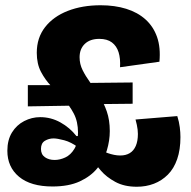

<svg xmlns="http://www.w3.org/2000/svg" viewBox="-20 -696 727 731"><path d="M180 14Q97 14 52.5 -23Q8 -60 8 -122Q8 -163 25.5 -191.5Q43 -220 72 -235Q101 -250 133 -250Q174 -250 210 -230Q246 -210 271 -178H278L279 -134Q251 -155 224.5 -162Q198 -169 184 -169Q166 -169 151 -160Q136 -151 136 -129Q136 -108 151 -97.5Q166 -87 188 -87Q208 -87 228.5 -96.5Q249 -106 263 -129Q277 -152 277 -191Q277 -233 261 -263.5Q245 -294 222 -318.5Q199 -343 175.5 -367.5Q152 -392 136 -422.5Q120 -453 120 -495Q120 -552 151.5 -592.5Q183 -633 238 -654.5Q293 -676 363 -676Q417 -676 460.5 -662.5Q504 -649 534 -622Q564 -595 578 -555Q592 -515 587 -461L437 -440Q439 -473 431.5 -497Q424 -521 406 -534.5Q388 -548 358 -548Q323 -548 303 -529Q283 -510 283 -478Q283 -452 294.5 -429Q306 -406 323 -382.5Q340 -359 357.5 -332Q375 -305 386.5 -272Q398 -239 398 -197Q398 -161 387 -124Q376 -87 351 -56Q326 -25 284 -5.5Q242 14 180 14ZM86 -291V-372H269L270 -294ZM501 15Q453 15 419 -3.5Q385 -22 364 -46.5Q343 -71 334 -88L323 -97L346 -132Q357 -127 368 -122Q379 -117 390.5 -113Q402 -109 414 -106.5Q426 -104 438 -104Q459 -104 474 -113Q489 -122 497 -140.5Q505 -159 505 -186Q505 -194 504 -202.5Q503 -211 501 -220.5Q499 -230 496 -241L655 -254Q662 -232 664.5 -211.5Q667 -191 667 -174Q667 -126 654.5 -90Q642 -54 619 -31Q596 -8 566 3.5Q536 15 501 15ZM295 -299 293 -380 485 -382V-301Z"/></svg>

Font: Bricolage Grotesque 96pt ExtraBold
Style: Regular
Weight: 800
Designer: Mathieu Triay
Foundry: Atelier Triay
Version: Version 1.001;gftools[0.9.33.dev8+g029e19f]